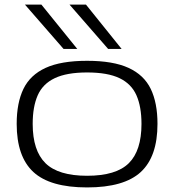

<svg xmlns="http://www.w3.org/2000/svg" viewBox="-20 -810 762 840"><path d="M53 -268Q53 -360 82.5 -421Q112 -482 179.5 -513Q247 -544 361 -544Q475 -544 542.5 -513Q610 -482 639.5 -421Q669 -360 669 -268Q669 -125 596 -57.5Q523 10 361 10Q199 10 126 -57.5Q53 -125 53 -268ZM123 -268Q123 -151 179 -96Q235 -41 361 -41Q488 -41 543.5 -96Q599 -151 599 -268Q599 -343 577 -393Q555 -443 503 -468Q451 -493 361 -493Q272 -493 219.5 -468Q167 -443 145 -393Q123 -343 123 -268ZM258 -596 89 -790H161L318 -596ZM453 -596 284 -790H356L512 -596Z"/></svg>

Font: Georama Extended Light
Style: Regular
Weight: 300
Width: 7
Designer: Jean-Baptiste Levee
Foundry: Production Type
Version: Version 1.000